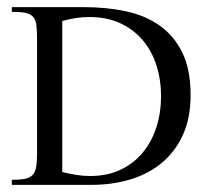

<svg xmlns="http://www.w3.org/2000/svg" viewBox="-20 -519 584 539"><path d="M515.1 -252Q515.1 -188.5 493.9 -141.4Q472.7 -94.2 435.3 -62.7Q397.9 -31.2 346.9 -15.6Q295.9 0 235.8 0H13.2V-14.2Q36.6 -14.2 50.5 -17.1Q64.5 -20 71.8 -28.1Q79.1 -36.1 81.5 -50.5Q84 -64.9 84 -87.9V-411.1Q84 -434.6 82 -449.2Q80.1 -463.9 72.8 -471.9Q65.4 -480 51.3 -482.9Q37.1 -485.8 13.2 -485.8V-499H215.8Q278.8 -499 333.5 -487.3Q388.2 -475.6 428.5 -447Q468.8 -418.5 491.9 -371.1Q515.1 -323.7 515.1 -252ZM432.1 -249Q432.1 -294.9 419.2 -335.4Q406.2 -376 380.6 -406.2Q355 -436.5 317.4 -453.9Q279.8 -471.2 231 -471.2Q211.4 -471.2 192.6 -468.3Q173.8 -465.3 154.8 -460V-36.1Q173.8 -31.2 193.6 -28.1Q213.4 -24.9 232.9 -24.9Q281.7 -24.9 318.8 -42.7Q356 -60.5 381.1 -91.1Q406.2 -121.6 419.2 -162.4Q432.1 -203.1 432.1 -249Z"/></svg>

Font: Scheherazade Rohingya
Style: Regular
Weight: 400
Designer: SIL International
Foundry: SIL International
Version: Version 2.000 (build 440/429)